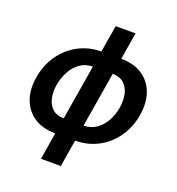

<svg xmlns="http://www.w3.org/2000/svg" viewBox="-159 -855 1073 1167"><g transform="rotate(20 377.5 -271.5)"><path d="M237.8 185.5 266.6 10.7Q186.5 10.7 131.3 -24.7Q76.2 -60.1 52.2 -123.5Q28.3 -187 42 -270.5Q56.2 -354.5 101.1 -418Q146 -481.4 212.9 -517.1Q279.8 -552.7 359.9 -552.7L389.2 -727.5H517.6L488.3 -552.7Q568.8 -552.7 624 -517.1Q679.2 -481.4 702.9 -418Q726.6 -354.5 712.9 -270.5Q699.2 -187 654.3 -123.5Q609.4 -60.1 542.5 -24.7Q475.6 10.7 395 10.7L366.2 185.5ZM471.2 -449.2 412.1 -92.8Q458 -92.8 493.2 -116.9Q528.3 -141.1 551 -181.4Q573.7 -221.7 581.5 -270.5Q589.8 -318.8 580.6 -359.6Q571.3 -400.4 544.2 -424.6Q517.1 -448.7 471.2 -449.2ZM283.7 -92.8 342.8 -449.2Q297.4 -448.7 262.2 -424.6Q227.1 -400.4 204.6 -359.6Q182.1 -318.8 173.8 -270.5Q165.5 -221.7 174.8 -181.4Q184.1 -141.1 211.2 -116.9Q238.3 -92.8 283.7 -92.8Z"/></g></svg>

Font: Inter Semi Bold
Style: Italic
Weight: 600
Italic angle: -9.39999°
Designer: Rasmus Andersson
Foundry: rsms
Version: Version 4.000;git-3c8e0fc